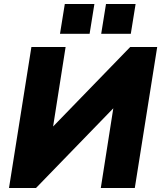

<svg xmlns="http://www.w3.org/2000/svg" viewBox="-20 -940 806 960"><path d="M25 0 137 -705H308L239 -266L213 -274L631 -705H766L654 0H484L553 -440L578 -431L160 0ZM486 -771 510 -920H658L634 -771ZM280 -771 304 -920H452L428 -771Z"/></svg>

Font: Nunito Sans 12pt Black
Style: Italic
Weight: 900
Italic angle: -9°
Designer: Vernon Adams
Foundry: Vernon Adams
Version: Version 3.101;gftools[0.9.27]